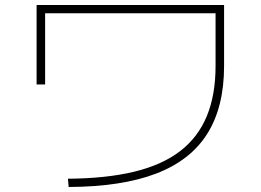

<svg xmlns="http://www.w3.org/2000/svg" viewBox="-20 -728 1040 766"><path d="M251 -15Q404 -16 515.5 -43Q627 -70 698.5 -125Q770 -180 805 -264.5Q840 -349 840 -465V-675H160V-391H126V-708H874V-465Q874 -301 807 -194.5Q740 -88 603 -35.5Q466 17 254 18Z"/></svg>

Font: M PLUS 1 ExtraLight
Style: Regular
Weight: 250
Version: Version 1.001